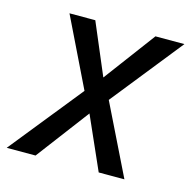

<svg xmlns="http://www.w3.org/2000/svg" viewBox="-113 -611 691 694"><g transform="rotate(15 232.5 -264.0)"><path d="M242.2 -335.9 385.7 -528.3H494.1L282.2 -262.7L411.1 0H314.9L227.5 -197.3L78.6 0H-29.3L189 -271.5L64 -528.3H160.6Z"/></g></svg>

Font: TypoPRO Roboto
Style: Italic
Weight: 400
Italic angle: -12°
Designer: Google
Version: Version 2.136; 2016